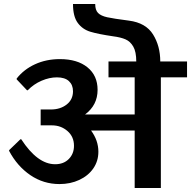

<svg xmlns="http://www.w3.org/2000/svg" viewBox="-20 -948 963 968"><path d="M923 -638V-558H791V0H659V-290H439Q476 -240 476 -183Q476 -136 450.5 -99Q425 -62 380 -41Q335 -20 280 -20Q199 -20 133 -65Q67 -110 26 -187V-191L83 -246H87Q169 -120 258 -120Q301 -120 327 -146.5Q353 -173 353 -213Q353 -259 320 -287.5Q287 -316 242 -316H185V-396H236Q284 -396 316 -421Q348 -446 348 -488Q348 -520 327.5 -539Q307 -558 267 -558Q229 -558 189.5 -541Q150 -524 120 -493H116L64 -548V-552Q100 -598 156.5 -624Q213 -650 282 -650Q370 -650 421 -608.5Q472 -567 472 -495Q472 -418 409 -371H659V-558H527V-638H667Q667 -687 652 -713Q637 -739 613 -749.5Q589 -760 550 -765Q475 -776 435.5 -788Q396 -800 372 -832.5Q348 -865 348 -928H460Q460 -897 474.5 -882.5Q489 -868 520.5 -861Q552 -854 630 -844Q715 -833 751.5 -774.5Q788 -716 788 -638Z"/></svg>

Font: AmikoBold
Style: Bold
Weight: 700
Designer: Pablo Impallari, Rodrigo Fuenzalida, Andres Torresi
Foundry: Impallari Type
Version: Version 1.000; ttfautohint (v1.3)